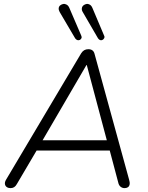

<svg xmlns="http://www.w3.org/2000/svg" viewBox="-20 -965 762 991"><path d="M34 6Q23 6 15 0.5Q7 -5 5.5 -15Q4 -25 11 -37L399 -690Q406 -701 415 -706Q424 -711 436 -711Q449 -711 457 -705Q465 -699 468 -687L646 -39Q651 -23 649 -13Q647 -3 640 1.5Q633 6 623 6Q611 6 602 -1.5Q593 -9 590 -24L543 -201L570 -188H139L176 -200L67 -15Q61 -4 53 1Q45 6 34 6ZM426 -629 194 -231 171 -241H556L534 -231L428 -629ZM486 -767 407 -903Q401 -913 402.5 -922.5Q404 -932 411 -937.5Q418 -943 426.5 -944.5Q435 -946 443.5 -941Q452 -936 457 -924L517 -782Q521 -775 518 -768.5Q515 -762 509 -759Q503 -756 497 -758Q491 -760 486 -767ZM368 -767 288 -903Q282 -914 283 -923Q284 -932 291 -937.5Q298 -943 306.5 -944.5Q315 -946 324 -941Q333 -936 338 -924L399 -782Q403 -774 400.5 -768Q398 -762 392 -759Q386 -756 379.5 -758Q373 -760 368 -767Z"/></svg>

Font: Nunito ExtraLight Light
Style: Italic
Weight: 300
Italic angle: -9°
Version: Version 3.602